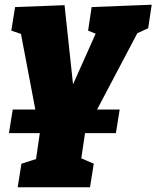

<svg xmlns="http://www.w3.org/2000/svg" viewBox="-20 -565 664 815"><path d="M18 0 34 -100H130L69 -421L28 -435L44 -535L254 -543L290 -207L386 -422L354 -435L369 -535L624 -545L609 -445L563 -424L392 -100H488L472 0H341L325 107L378 130L362 230H55L71 130L133 110L149 0Z"/></svg>

Font: Bitter Black
Style: Italic
Weight: 900
Italic angle: -9°
Designer: Sol Matas, and Bitter project Authors
Foundry: Sol Matas
Version: Version 2.001